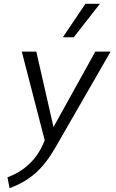

<svg xmlns="http://www.w3.org/2000/svg" viewBox="-20 -755 605 1005"><path d="M19 173Q88 148 137.5 99Q187 50 214 -21L94 -485H170L260 -90L479 -485H559L270 17Q222 101 166.5 150.5Q111 200 30 230ZM427 -735H503L366 -560H309Z"/></svg>

Font: Niramit Light
Style: Italic
Weight: 300
Italic angle: -10°
Designer: Katatrad Aksorn Co.,Ltd.
Foundry: Cadson Demak Co.,Ltd.
Version: Version 1.000; ttfautohint (v1.6)